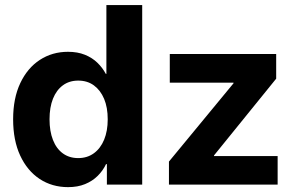

<svg xmlns="http://www.w3.org/2000/svg" viewBox="-20 -748 1197 778"><path d="M255.9 10.3Q190.9 10.3 140.6 -22.9Q90.3 -56.2 61.8 -117.7Q33.2 -179.2 33.2 -264.6Q33.2 -350.1 62.3 -411.4Q91.3 -472.7 141.6 -505.4Q191.9 -538.1 255.4 -538.1Q294.4 -538.1 324 -526.1Q353.5 -514.2 374.5 -493.9Q395.5 -473.6 408.7 -448.7H411.1V-727.5H556.2V0H413.1V-83H409.7Q397 -56.2 375.7 -35.2Q354.5 -14.2 324.7 -2Q294.9 10.3 255.9 10.3ZM296.9 -107.4Q333.5 -107.4 360.4 -127Q387.2 -146.5 401.9 -181.9Q416.5 -217.3 416.5 -264.6Q416.5 -312.5 401.9 -347.4Q387.2 -382.3 360.6 -401.9Q334 -421.4 296.9 -421.4Q260.7 -421.4 234.6 -402.1Q208.5 -382.8 194.6 -347.9Q180.7 -313 180.7 -264.6Q180.7 -216.3 194.6 -180.9Q208.5 -145.5 234.6 -126.5Q260.7 -107.4 296.9 -107.4ZM664.6 0V-93.3L926.3 -410.6V-413.1H668V-529.3H1099.1V-429.2L847.2 -118.2V-115.7H1105V0Z"/></svg>

Font: Inter 24pt
Style: Bold
Weight: 700
Designer: Rasmus Andersson
Foundry: rsms
Version: Version 4.001;git-66647c0bb